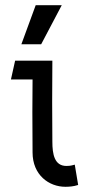

<svg xmlns="http://www.w3.org/2000/svg" viewBox="-20 -703 340 737"><path d="M231 14C244 14 262 13 280 7L267 -71C250 -66 242 -66 235 -66C189 -66 181 -111 181 -159C180 -269 180 -348 181 -470H38L22 -398H105C104 -305 104 -251 105 -118C105 -31 168 14 231 14ZM62 -533H138L217 -683H117Z"/></svg>

Font: Kreadon Medium
Style: Regular
Weight: 500
Designer: kohakuno
Foundry: StudioGnu
Version: Version 1.000;Glyphs 3.1.2 (3151)